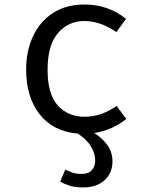

<svg xmlns="http://www.w3.org/2000/svg" viewBox="-20 -571 655 836"><path d="M347.2 -62.6Q387.7 -62.6 422.8 -75.6Q457.9 -88.7 487.7 -109.7L529.7 -53.3Q502.1 -29.7 465.4 -13.8Q428.7 2.1 390.3 8.2Q427.2 31.3 448.5 62.3Q469.7 93.3 469.7 131.8Q469.7 182.6 435.1 213.8Q400.5 245.1 341.5 245.1Q306.2 245.1 282.1 237.2Q257.9 229.2 242.1 219.5L264.6 167.2Q276.4 173.3 293.1 179.7Q309.7 186.2 335.9 186.2Q365.1 186.2 379.7 170.3Q394.4 154.4 394.4 127.7Q394.4 96.4 375.9 66.2Q357.4 35.9 319 10.8Q211.3 1.5 152.6 -73.3Q93.8 -148.2 93.8 -267.7Q93.8 -348.7 123.6 -412.8Q153.3 -476.9 210.3 -514.1Q267.2 -551.3 348.2 -551.3Q451.3 -551.3 528.7 -488.7L486.7 -431.3Q416.4 -479.5 347.2 -479.5Q277.4 -479.5 232.3 -426.9Q187.2 -374.4 187.2 -267.7Q187.2 -159.5 232.3 -111Q277.4 -62.6 347.2 -62.6Z"/></svg>

Font: FiraCode Nerd Font
Style: Regular
Weight: 400
Designer: Carrois Corporate, Edenspiekermann AG, Nikita Prokopov
Foundry: Carrois Corporate, Edenspiekermann AG, Nikita Prokopov
Version: Version 6.002;Nerd Fonts 2.1.0